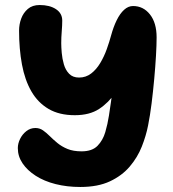

<svg xmlns="http://www.w3.org/2000/svg" viewBox="-20 -735 688 765"><path d="M300 10Q247 10 201.5 -1.5Q156 -13 122.5 -34.5Q89 -56 70 -84Q51 -112 51 -145Q51 -163 60 -181.5Q69 -200 85 -212.5Q101 -225 121 -225Q138 -225 151.5 -215.5Q165 -206 178.5 -192.5Q192 -179 209 -165Q226 -151 249 -141.5Q272 -132 305 -132Q347 -132 368.5 -154Q390 -176 399.5 -208.5Q409 -241 414 -274Q417 -294 422 -328Q427 -362 432 -401.5Q437 -441 441.5 -479.5Q446 -518 449.5 -548Q453 -578 454 -591L494 -453Q468 -407 440.5 -366.5Q413 -326 375 -301Q337 -276 278 -276Q216 -276 173.5 -301Q131 -326 105 -371Q79 -416 67.5 -478Q56 -540 56 -613Q56 -638 64.5 -661Q73 -684 91 -699.5Q109 -715 138 -715Q178 -715 203 -698.5Q228 -682 228 -653Q228 -634 226 -610Q224 -586 224 -563Q224 -547 226 -524Q228 -501 234.5 -478.5Q241 -456 255.5 -441Q270 -426 295 -426Q322 -426 343 -442Q364 -458 379.5 -484Q395 -510 405.5 -539.5Q416 -569 423 -595Q432 -628 445 -654.5Q458 -681 474.5 -696Q491 -711 510 -711Q551 -711 577.5 -677.5Q604 -644 604 -586Q604 -556 601.5 -513Q599 -470 594.5 -420.5Q590 -371 584 -323Q578 -275 570 -235Q562 -194 545 -151Q528 -108 497 -71.5Q466 -35 418 -12.5Q370 10 300 10Z"/></svg>

Font: Shantell Sans ExtraBold
Style: Regular
Weight: 800
Designer: Stephen Nixon, Anya Danilova, Shantell Martin
Foundry: Arrow Type
Version: Version 1.011;[c5ecc13dd]